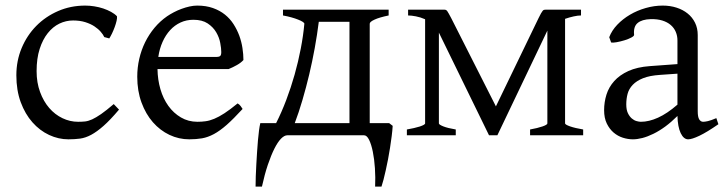

<svg xmlns="http://www.w3.org/2000/svg" viewBox="-20 -489 2623 694"><path d="M410.2 -92.8Q378.4 -55.2 354.2 -33.9Q330.1 -12.7 309.6 -1.7Q289.1 9.3 269.5 12Q250 14.6 227.1 14.6Q191.4 14.6 157.5 -1.2Q123.5 -17.1 97.2 -46.9Q70.8 -76.7 54.9 -119.6Q39.1 -162.6 39.1 -216.8Q39.1 -269.5 58.3 -315.4Q77.6 -361.3 111.1 -395.3Q144.5 -429.2 189.9 -449Q235.4 -468.8 288.1 -468.8Q304.2 -468.8 321 -466.1Q337.9 -463.4 353.3 -458.3Q368.7 -453.1 381.6 -446Q394.5 -439 402.8 -430.2Q403.8 -424.3 401.4 -413.6Q398.9 -402.8 394.5 -390.9Q390.1 -378.9 384.8 -367.9Q379.4 -356.9 375 -350.1L356.9 -355Q353 -363.8 344.2 -374Q335.4 -384.3 321.5 -393.6Q307.6 -402.8 288.3 -408.9Q269 -415 244.1 -415Q218.3 -415 194.6 -403.6Q170.9 -392.1 152.6 -369.1Q134.3 -346.2 123.3 -312Q112.3 -277.8 112.3 -231.9Q112.3 -190.4 124.8 -156.5Q137.2 -122.6 158 -98.6Q178.7 -74.7 205.8 -61.8Q232.9 -48.8 262.2 -48.8Q275.9 -48.8 287.6 -50Q299.3 -51.3 313.2 -57.6Q327.1 -64 345.5 -76.7Q363.8 -89.4 391.1 -112.8Z M679.2 -417.5Q653.8 -417.5 632.6 -407.7Q611.3 -397.9 595 -380.1Q578.6 -362.3 567.6 -337.6Q556.6 -313 552.2 -283.2H761.2Q772.5 -283.2 776.1 -286.9Q779.8 -290.5 779.8 -300.8Q779.8 -314 776.1 -333.7Q772.5 -353.5 761.5 -372.3Q750.5 -391.1 730.7 -404.3Q710.9 -417.5 679.2 -417.5ZM859.9 -272Q851.1 -262.2 836.4 -253.9Q821.8 -245.6 806.2 -239.3H549.3Q549.8 -201.2 559.8 -166.7Q569.8 -132.3 588.6 -106.2Q607.4 -80.1 634 -64.5Q660.6 -48.8 693.8 -48.8Q709 -48.8 723.4 -50.8Q737.8 -52.7 754.4 -59.6Q771 -66.4 791.3 -79.6Q811.5 -92.8 838.9 -115.2Q845.2 -111.8 849.9 -105.5Q854.5 -99.1 856.9 -95.2Q824.2 -59.6 799.6 -37.8Q774.9 -16.1 753.2 -4.4Q731.4 7.3 710.2 11Q689 14.6 664.1 14.6Q626.5 14.6 592.5 -1.5Q558.6 -17.6 532.7 -47.1Q506.8 -76.7 491.5 -118.4Q476.1 -160.2 476.1 -211.9Q476.1 -244.6 483.4 -276.4Q490.7 -308.1 504.6 -336.4Q518.6 -364.7 538.6 -388.7Q558.6 -412.6 584 -430.2Q594.7 -437.5 608.2 -444.6Q621.6 -451.7 636.2 -457Q650.9 -462.4 665.3 -465.6Q679.7 -468.8 692.9 -468.8Q724.6 -468.8 749.5 -460Q774.4 -451.2 793 -436.3Q811.5 -421.4 824.2 -401.6Q836.9 -381.8 845 -359.9Q853 -337.9 856.4 -315.2Q859.9 -292.5 859.9 -272Z M1386.7 -43.9 1399.4 -34.2Q1398.4 -17.1 1395.8 3.2Q1393.1 23.4 1389.9 44.7Q1386.7 65.9 1382.6 86.9Q1378.4 107.9 1374.3 126.7Q1370.1 145.5 1366.2 160.6Q1362.3 175.8 1358.9 185.5H1335.9Q1337.4 152.3 1335.2 119.1Q1333 85.9 1327.6 59.6Q1322.3 33.2 1314.2 16.6Q1306.2 0 1295.9 0H1018.6Q1007.8 0 995.8 12.2Q983.9 24.4 971.9 48.1Q960 71.8 948.2 106.4Q936.5 141.1 926.8 185.5H903.8Q903.8 168.9 904.5 148.2Q905.3 127.4 906.5 105.2Q907.7 83 909.2 60.5Q910.6 38.1 912.4 18.1Q914.1 -2 916.3 -18.1Q918.5 -34.2 920.9 -43.9H978Q997.6 -82.5 1014.6 -127.4Q1031.7 -172.4 1044.9 -219.2Q1058.1 -266.1 1067.1 -313Q1076.2 -359.9 1080.1 -403.3Q1080.1 -406.2 1074 -410.2Q1067.9 -414.1 1057.4 -418.2Q1046.9 -422.4 1033 -426.3Q1019 -430.2 1002.9 -433.1V-454.1H1384.8V-433.1Q1351.6 -426.3 1334 -418.2Q1316.4 -410.2 1316.4 -403.3V-43.9ZM1045.4 -43.9H1243.2V-410.2H1132.3Q1126.5 -363.8 1117.7 -315.4Q1108.9 -267.1 1097.7 -219.7Q1086.4 -172.4 1073.2 -127.4Q1060.1 -82.5 1045.4 -43.9Z M2080.1 -433.1Q2068.8 -433.1 2053.5 -429.7Q2038.1 -426.3 2022.5 -420.9V-43Q2022.5 -38.6 2040.5 -32.2Q2058.6 -25.9 2087.9 -21V0H1896V-21Q1923.3 -25.9 1940.9 -32Q1958.5 -38.1 1958.5 -43V-378.4L1777.8 0H1747.6L1566.4 -371.1V-43Q1566.4 -38.6 1582.3 -32.2Q1598.1 -25.9 1627.4 -21V0H1450.7V-21Q1464.4 -23.4 1476.3 -26.1Q1488.3 -28.8 1497.3 -31.7Q1506.3 -34.7 1511.5 -37.6Q1516.6 -40.5 1516.6 -43V-419.4Q1500 -426.8 1483.4 -429.9Q1466.8 -433.1 1455.1 -433.1V-454.1H1585Q1588.9 -454.1 1591.6 -453.1Q1594.2 -452.1 1596.7 -448.7Q1599.1 -445.3 1602.3 -439.5Q1605.5 -433.6 1610.8 -423.8L1772.5 -104.5L1926.8 -423.8Q1932.1 -434.6 1935.5 -440.7Q1939 -446.8 1941.4 -449.7Q1943.8 -452.6 1946.3 -453.4Q1948.7 -454.1 1952.6 -454.1H2080.1Z M2296.4 -48.8Q2325.7 -48.8 2358.6 -63.7Q2391.6 -78.6 2428.7 -110.8V-222.7L2365.7 -218.3Q2328.1 -215.8 2304.4 -206.3Q2280.8 -196.8 2267.1 -182.4Q2253.4 -168 2248.5 -149.9Q2243.7 -131.8 2243.7 -111.8Q2243.7 -92.3 2249.5 -80.1Q2255.4 -67.9 2263.7 -60.8Q2272 -53.7 2281 -51.3Q2290 -48.8 2296.4 -48.8ZM2576.7 -40Q2535.2 -11.2 2508.1 1.7Q2481 14.6 2467.3 14.6Q2451.2 14.6 2440.4 -7.8Q2429.7 -30.3 2428.7 -69.8Q2406.7 -47.9 2384.8 -31.7Q2362.8 -15.6 2341.8 -5.4Q2320.8 4.9 2302 9.8Q2283.2 14.6 2267.6 14.6Q2250 14.6 2231.4 8.8Q2212.9 2.9 2198 -9.8Q2183.1 -22.5 2173.3 -42.5Q2163.6 -62.5 2163.6 -90.8Q2163.6 -119.6 2172.1 -147Q2180.7 -174.3 2200.2 -196Q2219.7 -217.8 2251.2 -232.2Q2282.7 -246.6 2328.6 -250L2428.7 -257.3V-342.8Q2428.7 -359.4 2422.6 -373.8Q2416.5 -388.2 2404.3 -398.7Q2392.1 -409.2 2374 -414.8Q2356 -420.4 2332 -419.9Q2300.3 -418.9 2284.7 -405.8Q2269 -392.6 2272 -363.3Q2272.5 -358.9 2262 -353.3Q2251.5 -347.7 2237.1 -343.3Q2222.7 -338.9 2208.7 -336.4Q2194.8 -334 2189 -335.4L2182.1 -354.5Q2191.4 -378.9 2211.2 -399.7Q2231 -420.4 2257.1 -435.8Q2283.2 -451.2 2314 -460Q2344.7 -468.8 2375.5 -468.8Q2402.3 -468.8 2425.3 -461.4Q2448.2 -454.1 2465.3 -440.4Q2482.4 -426.8 2492.2 -407Q2502 -387.2 2502 -362.3V-86.9Q2502 -66.4 2507.3 -57.6Q2512.7 -48.8 2521.5 -48.8Q2528.3 -48.8 2539.1 -51.3Q2549.8 -53.7 2569.3 -62Z"/></svg>

Font: Gentium Plus
Style: Regular
Weight: 400
Designer: J. Victor Gaultney, Annie Olsen, Iska Routamaa
Foundry: SIL International
Version: Version 1.510